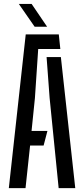

<svg xmlns="http://www.w3.org/2000/svg" viewBox="-20 -979 438 999"><path d="M25.9 0 113.9 -800H285.9L293.9 -724H178.8L161.7 -468.9L144.2 -297.8H226.8L206.9 -221.8H136.6L112.8 0ZM285.2 0 238.1 -470.1 222.4 -682.2H296.7L371.6 0ZM160.2 -840 77.8 -958.7H144.4L225.1 -840Z"/></svg>

Font: Big Shoulders Stencil Text SC Thin
Style: Regular
Weight: 100
Designer: Patric King
Foundry: XO Type Co
Version: Version 2.001